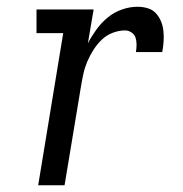

<svg xmlns="http://www.w3.org/2000/svg" viewBox="-20 -548 540 568"><path d="M93 0 167 -450H88V-520H257L240 -420Q251 -441 265.5 -461Q280 -481 299 -496.5Q318 -512 341 -520Q364 -528 387 -528Q403 -528 417.5 -523.5Q432 -519 441.5 -508.5Q451 -498 456.5 -484.5Q462 -471 463.5 -456Q465 -441 464 -425.5Q463 -410 460 -394H382Q384 -405 384 -416Q384 -427 381 -436.5Q378 -446 369 -452Q360 -458 350 -458Q332 -458 313.5 -451Q295 -444 281 -430.5Q267 -417 256.5 -400.5Q246 -384 238.5 -366.5Q231 -349 227 -331Q223 -313 220 -295L171 0Z"/></svg>

Font: Iosevka Curly Slab
Style: Italic
Weight: 400
Italic angle: -9°
Monospace: yes
Designer: Belleve Invis
Foundry: Belleve Invis
Version: Version 22.1.2; ttfautohint (v1.8.4)